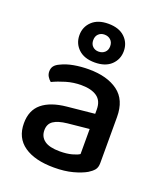

<svg xmlns="http://www.w3.org/2000/svg" viewBox="-136 -809 782 915"><g transform="rotate(20 255.5 -351.5)"><path d="M245 -67Q280 -67 306 -74Q332 -81 343 -89V-216L234 -205Q188 -200 165 -184.5Q142 -169 142 -137Q142 -104 167 -85.5Q192 -67 245 -67ZM243 -482Q336 -482 391 -441.5Q446 -401 446 -314V-81Q446 -58 435.5 -45.5Q425 -33 407 -22Q381 -7 340 4Q299 15 245 15Q148 15 93.5 -23Q39 -61 39 -135Q39 -201 81.5 -236Q124 -271 204 -279L343 -293V-315Q343 -359 314.5 -379Q286 -399 235 -399Q195 -399 158 -388Q121 -377 92 -363Q82 -371 75 -382.5Q68 -394 68 -408Q68 -425 76.5 -436Q85 -447 103 -455Q131 -469 167 -475.5Q203 -482 243 -482ZM144 -620Q144 -662 173.5 -690Q203 -718 256 -718Q310 -718 339.5 -690Q369 -662 369 -620Q369 -578 339.5 -550Q310 -522 256 -522Q203 -522 173.5 -550Q144 -578 144 -620ZM214 -620Q214 -600 226 -588.5Q238 -577 256 -577Q275 -577 287.5 -588.5Q300 -600 300 -620Q300 -640 287.5 -651.5Q275 -663 256 -663Q238 -663 226 -651.5Q214 -640 214 -620Z"/></g></svg>

Font: Baloo Thambi 2 Medium
Style: Regular
Weight: 500
Designer: Aadarsh Rajan and Ek Type
Foundry: Ek Type
Version: Version 1.640;hotconv 1.0.111;makeotfexe 2.5.65597; ttfautoh